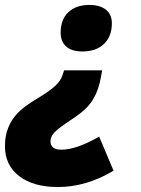

<svg xmlns="http://www.w3.org/2000/svg" viewBox="-61 -583 569 776"><path d="M391.1 -488.8Q391.1 -436 359.4 -405.5Q327.6 -375 272 -375Q229.5 -375 206.8 -394.8Q184.1 -414.6 184.1 -451.2Q184.1 -503.9 215.1 -533.4Q246.1 -563 299.8 -563Q343.3 -563 367.2 -543.7Q391.1 -524.4 391.1 -488.8ZM143.1 -12.2Q143.1 22 187 22Q247.6 22 339.8 -30.8L397.9 106.9Q287.6 172.9 172.9 172.9Q74.2 172.9 16.6 128.9Q-41 85 -41 7.8Q-41 -36.1 -27.3 -67.9Q-14.6 -99.6 10 -125.7Q34.7 -151.9 88.4 -184.1Q142.1 -216.3 163.6 -237.3Q184.1 -256.3 190.9 -277.8L198.2 -298.8H352.1L346.2 -268.1Q332.5 -192.4 289.6 -148.4Q269.5 -127 223.6 -96.9Q177.7 -66.9 160.4 -49.3Q143.1 -31.7 143.1 -12.2Z"/></svg>

Font: Open Sans Hebrew Extra Bold
Style: Italic
Weight: 800
Italic angle: -12°
Foundry: Ascender Corporation, Yanek Iontef
Version: Version 2.001;PS 002.001;hotconv 1.0.70;makeotf.lib2.5.58329